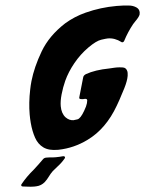

<svg xmlns="http://www.w3.org/2000/svg" viewBox="-61 -802 857 1042"><g transform="rotate(-5 367.5 -281.0)"><path d="M232.4 0H227.5Q178.7 0 150.9 -20Q123 -40 110.6 -76.2Q98.1 -112.3 94.2 -158.7Q92.3 -181.2 92.3 -204.6Q92.3 -267.1 106.9 -338.9Q111.3 -361.3 117.7 -383.8Q139.2 -458.5 187 -539.8Q234.9 -621.1 327.1 -680.2Q380.4 -712.4 442.9 -728.5Q526.4 -750 613.8 -750Q648.4 -750 679.2 -746.6Q703.1 -744.6 721.2 -731.9Q735.4 -721.7 735.4 -704.1Q735.4 -698.7 733.9 -692.9Q729.5 -679.7 707 -657.7Q699.7 -650.4 694.3 -644Q661.6 -603 638.7 -558.6Q634.8 -550.8 627 -550.8Q624.5 -550.8 622.6 -552.7Q588.4 -578.6 550.3 -578.6Q542 -578.6 514.4 -574.7Q486.8 -570.8 441.2 -538.6Q395.5 -506.3 358.6 -461.2Q321.8 -416 300.8 -370.1Q285.2 -335.9 274.4 -297.9Q264.2 -262.2 264.2 -234.4Q264.2 -195.3 284.7 -172.4Q303.7 -152.8 326.7 -152.8Q331.5 -152.8 348.4 -155.5Q365.2 -158.2 388.2 -197.8L389.2 -199.7Q402.8 -222.2 407.2 -238.3Q409.2 -244.6 410.2 -253.9V-254.4Q410.2 -262.7 397.5 -262.7L389.2 -262.2Q381.8 -262.2 375.5 -263.7Q368.2 -264.6 368.2 -270.5Q368.2 -272 368.7 -273.9L398.9 -378.9Q400.9 -386.2 405 -389.6Q409.2 -393.1 415.5 -396Q467.3 -414.6 544.4 -415.5Q568.8 -416.5 569.8 -417Q577.1 -417.5 584.5 -417.5Q599.1 -417.5 618.2 -414.6Q637.2 -411.6 641.1 -390.1Q641.6 -386.2 641.6 -382.3Q641.6 -367.2 636.7 -351.1Q628.4 -322.3 606 -281.7L601.1 -272.5Q585.4 -241.2 567.4 -210.9Q497.6 -90.3 392.6 -39.6Q315.9 -2 232.4 0ZM83.5 187.5Q64 187.5 45.4 184.6L21 181.6Q16.1 181.2 13.7 177.7Q13.2 176.3 13.2 174.3V172.9L14.6 169.4Q46.9 129.4 88.4 95.7Q115.7 71.3 141.6 45.4Q145.5 41 150.4 38.8Q155.3 36.6 162.1 36.6L178.2 37.1Q195.3 39.1 212.9 39.1Q232.4 39.1 252.4 37.1H253.4Q258.8 37.1 261.2 39.6Q263.2 41.5 263.2 43.9Q263.2 44.9 262.7 45.9Q262.2 47.4 261.2 49.3Q241.7 72.8 216.8 91.3Q203.6 101.6 190.4 112.8Q177.2 125.5 166.5 140.4Q155.8 155.3 141.6 168.5Q120.6 186 95.2 187Z"/></g></svg>

Font: Weird Comic
Style: Italic
Weight: 400
Italic angle: -16°
Designer: GGBotNet
Foundry: GGBotNet
Version: 0.80